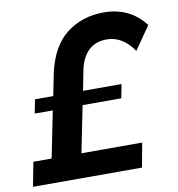

<svg xmlns="http://www.w3.org/2000/svg" viewBox="-99 -778 786 850"><g transform="rotate(-10 294.5 -353.0)"><path d="M471 0H-19L2 -109H84L126 -318H45L57 -380H139L159 -480Q185 -597 255 -651.5Q325 -706 423 -706Q540 -706 608 -617L536 -513Q487 -586 415 -586Q319 -586 292 -477L273 -380H446L434 -318H260L218 -109H491Z"/></g></svg>

Font: Argentum Sans Medium
Style: Italic
Weight: 500
Italic angle: -11°
Designer: Julieta Ulanovsky (font), Cristiano Sobral (main changes and remaster)
Foundry: Julieta Ulanovsky (font), Cristiano Sobral (main changes and remaster)
Version: Version 2.007;June 15, 2022;FontCreator 14.0.0.2814 64-bit; 